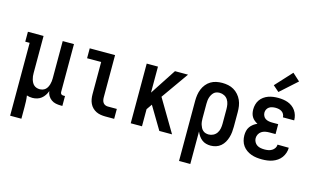

<svg xmlns="http://www.w3.org/2000/svg" viewBox="-109 -1111 2719 1647"><g transform="rotate(15 1250.0 -287.5)"><path d="M65 205V-442H26V-530H165V-200Q165 -186 166.5 -172.5Q168 -159 172 -145.5Q176 -132 182.5 -119.5Q189 -107 199 -98Q209 -89 222.5 -84.5Q236 -80 250 -80Q264 -80 277.5 -84.5Q291 -89 301 -98Q311 -107 317.5 -119.5Q324 -132 328 -145.5Q332 -159 333.5 -172.5Q335 -186 335 -200V-530H435V-105Q435 -100 436.5 -95Q438 -90 441.5 -86.5Q445 -83 450 -81.5Q455 -80 460 -80H476V8H460Q438 8 416.5 3.5Q395 -1 377.5 -13.5Q360 -26 348.5 -45Q337 -64 335 -86Q328 -66 316 -48Q304 -30 287.5 -17Q271 -4 250.5 2Q230 8 209 8Q196 8 183.5 6Q171 4 159 0Q163 25 164 51Q165 77 165 102V205Z M854 0Q834 0 813 -3.5Q792 -7 773.5 -16Q755 -25 740 -40Q725 -55 716 -74Q707 -93 703.5 -113.5Q700 -134 700 -155V-442H575V-530H800V-155Q800 -142 802.5 -130Q805 -118 812 -108Q819 -98 830.5 -93Q842 -88 854 -88H934V0Z M1081 0V-530H1181V-299L1332 -530H1448L1277 -288L1448 0H1335L1215 -201L1181 -152V0Z M1565 205V-330Q1565 -356 1569 -382.5Q1573 -409 1583 -433.5Q1593 -458 1610 -479Q1627 -500 1649.5 -513.5Q1672 -527 1698 -532.5Q1724 -538 1751 -538Q1778 -538 1804.5 -532.5Q1831 -527 1854 -513.5Q1877 -500 1895 -479.5Q1913 -459 1924 -434.5Q1935 -410 1939 -383.5Q1943 -357 1943 -330V-200Q1943 -176 1940.5 -152Q1938 -128 1931 -104.5Q1924 -81 1912 -60Q1900 -39 1881.5 -23Q1863 -7 1839.5 0.5Q1816 8 1792 8Q1771 8 1750.5 2.5Q1730 -3 1713.5 -16Q1697 -29 1685 -46.5Q1673 -64 1665 -84V205ZM1751 -80Q1772 -80 1791.5 -90Q1811 -100 1823 -118Q1835 -136 1839 -157.5Q1843 -179 1843 -200V-330Q1843 -351 1839 -372.5Q1835 -394 1823.5 -412Q1812 -430 1792.5 -440Q1773 -450 1751 -450Q1737 -450 1723.5 -446Q1710 -442 1700 -432.5Q1690 -423 1683 -410.5Q1676 -398 1672 -385Q1668 -372 1666.5 -358Q1665 -344 1665 -330V-200Q1665 -186 1666.5 -172Q1668 -158 1672 -145Q1676 -132 1682.5 -119.5Q1689 -107 1699.5 -97.5Q1710 -88 1723.5 -84Q1737 -80 1751 -80Z M2248 8Q2223 8 2199 5Q2175 2 2152.5 -6Q2130 -14 2110 -28Q2090 -42 2076 -61.5Q2062 -81 2055.5 -105Q2049 -129 2049 -153Q2049 -173 2053.5 -192.5Q2058 -212 2069.5 -228.5Q2081 -245 2097 -257Q2113 -269 2132 -277Q2117 -285 2103.5 -296Q2090 -307 2081 -322Q2072 -337 2068.5 -354Q2065 -371 2065 -388Q2065 -410 2071 -432Q2077 -454 2089.5 -472Q2102 -490 2120.5 -503.5Q2139 -517 2160 -524.5Q2181 -532 2203 -535Q2225 -538 2247 -538Q2269 -538 2291 -535Q2313 -532 2334 -524.5Q2355 -517 2373 -503.5Q2391 -490 2403.5 -472Q2416 -454 2422.5 -432.5Q2429 -411 2429 -389Q2429 -389 2429 -388.5Q2429 -388 2429 -387H2329Q2329 -387 2329 -387.5Q2329 -388 2329 -388Q2329 -402 2321.5 -415.5Q2314 -429 2302 -436.5Q2290 -444 2276 -447Q2262 -450 2247 -450Q2233 -450 2218 -447Q2203 -444 2191 -436Q2179 -428 2172 -414.5Q2165 -401 2165 -386Q2165 -371 2172 -356.5Q2179 -342 2191.5 -334Q2204 -326 2219.5 -323Q2235 -320 2250 -320H2305V-232H2250Q2232 -232 2214 -228.5Q2196 -225 2181 -215Q2166 -205 2157.5 -188.5Q2149 -172 2149 -154Q2149 -137 2157.5 -121Q2166 -105 2180.5 -95.5Q2195 -86 2212.5 -83Q2230 -80 2248 -80Q2264 -80 2280.5 -83Q2297 -86 2311.5 -94.5Q2326 -103 2335.5 -117.5Q2345 -132 2345 -149L2445 -148Q2445 -125 2437.5 -102Q2430 -79 2416 -60Q2402 -41 2382.5 -27.5Q2363 -14 2340.5 -6Q2318 2 2294.5 5Q2271 8 2248 8ZM2235 -587 2182 -633 2317 -780 2383 -720Z"/></g></svg>

Font: Iosevka Slab Semibold
Style: Regular
Weight: 600
Monospace: yes
Designer: Belleve Invis
Foundry: Belleve Invis
Version: Version 11.1.1; ttfautohint (v1.8.3)